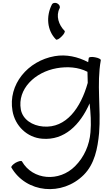

<svg xmlns="http://www.w3.org/2000/svg" viewBox="-20 -945 770 1337"><path d="M341 -913C300 -832 307 -733 370 -670C375 -665 393 -674 409 -691C426 -707 435 -725 430 -730C388 -772 368 -835 395 -887C401 -899 393 -914 379 -921C364 -929 347 -925 341 -913ZM598 -541C596 -531 595 -522 594 -512C522 -550 441 -568 361 -554C172 -521 35 -355 67 -173C85 -68 169 13 274 21C429 34 538 -76 604 -225C611 -158 616 -91 610 -24C603 65 566 149 503 212C392 324 208 310 133 179C129 172 110 177 89 188C69 200 56 215 59 221C163 400 413 423 563 273C639 197 660 88 670 -18C684 -188 652 -359 682 -526C683 -533 665 -542 642 -546C619 -551 599 -548 598 -541ZM280 -64C206 -70 138 -112 125 -183C100 -325 223 -443 375 -470C449 -483 525 -478 589 -445C589 -419 590 -394 591 -368C543 -196 442 -50 280 -64Z"/></svg>

Font: Nupuram Expanded Light
Style: Regular
Weight: 300
Width: 7
Designer: Santhosh Thottingal (santhosh.thottingal@gmail.com)
Foundry: SMC
Version: Version 1.000